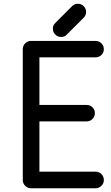

<svg xmlns="http://www.w3.org/2000/svg" viewBox="-20 -993 596 1028"><path d="M491 15H147Q128 15 115 2Q102 -11 102 -29V-31V-33V-730Q102 -748 115 -761Q128 -774 147 -774H491Q510 -774 523 -761Q536 -748 536 -730Q536 -711 523 -698.5Q510 -686 491 -686H191V-431H444Q462 -431 475 -418.5Q488 -406 488 -387Q488 -369 475 -356Q462 -343 444 -343H191V-74H491Q510 -74 523 -61Q536 -48 536 -29Q536 -11 523 2Q510 15 491 15ZM307 -795Q326 -795 338 -808L428 -898Q441 -911 441 -929Q441 -947 428 -960Q415 -973 397 -973Q379 -973 366 -960L276 -870Q263 -858 263 -839Q263 -821 276 -808Q289 -795 307 -795Z"/></svg>

Font: Hanken
Style: Book
Weight: 400
Designer: Alfredo Marco Pradil
Foundry: Hanken Design Co.
Version: Version 2.06 2014